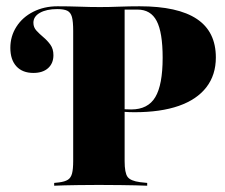

<svg xmlns="http://www.w3.org/2000/svg" viewBox="-20 -591 717 611"><path d="M212.9 -201.6V-492.7Q212.9 -522.6 208.9 -537.1Q204.8 -551.6 194 -556.9Q183.1 -562.1 162.1 -562.1Q128.2 -562.1 107.3 -550.4Q86.3 -538.7 86.3 -518.5Q86.3 -504 96 -493.5Q105.6 -483.1 118.1 -472.6Q130.6 -462.1 140.3 -448.8Q150 -435.5 150 -415.3Q150 -389.5 133.1 -374.2Q116.1 -358.9 86.3 -358.9Q51.6 -358.9 32.3 -379.8Q12.9 -400.8 12.9 -438.7Q12.9 -475.8 32.3 -506Q51.6 -536.3 85.9 -553.6Q120.2 -571 162.9 -571Q198.4 -571 232.3 -569.8Q266.1 -568.5 299.2 -568.5H296.8Q328.2 -568.5 360.1 -569.8Q391.9 -571 424.2 -571Q546 -571 606.5 -530.6Q666.9 -490.3 666.9 -408.1Q666.9 -352.4 636.7 -313.3Q606.5 -274.2 548.8 -254Q491.1 -233.9 408.1 -233.9Q391.1 -233.9 375.4 -235.1Q359.7 -236.3 346 -238.7Q332.3 -241.1 321 -244.4V-253.2Q336.3 -247.6 355.2 -245.2Q374.2 -242.7 397.6 -242.7Q450.8 -242.7 474.2 -281.9Q497.6 -321 497.6 -407.3Q497.6 -487.9 478.6 -524.2Q459.7 -560.5 417.7 -560.5H376.6V-201.6ZM282.3 -2.4Q254 -2.4 229.4 -2Q204.8 -1.6 185.5 -1.2Q166.1 -0.8 152.4 0V-8.9L167.7 -10.5Q186.3 -12.9 196 -19Q205.6 -25 209.3 -39.1Q212.9 -53.2 212.9 -78.2V-201.6H376.6V-78.2Q376.6 -41.1 385.9 -28.2Q395.2 -15.3 425.8 -11.3L448.4 -8.9V0Q433.1 -0.8 411.7 -1.2Q390.3 -1.6 364.1 -2Q337.9 -2.4 307.3 -2.4H295.2Z"/></svg>

Font: Playfair 144pt SemiCondensed Black
Style: Regular
Weight: 900
Width: 4
Designer: Claus Eggers Sørensen
Foundry: Claus Eggers Sørensen
Version: Version 2.203